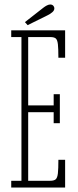

<svg xmlns="http://www.w3.org/2000/svg" viewBox="-20 -835 349 855"><path d="M30 0V-30H75.5V-670H30V-700H270V-578H240Q240 -618.5 237.8 -638.2Q235.5 -658 228 -664Q220.5 -670 203.5 -670H105.5V-365.5H219V-415.5H246.5V-286.5H219V-335.5H105.5V-30H203.5Q220.5 -30 228 -36.5Q235.5 -43 237.8 -63Q240 -83 240 -123.5H270V0ZM103 -723 91 -736.5 173.5 -801Q180.5 -806.5 188.8 -810.8Q197 -815 204 -815Q209 -815 213.2 -812.8Q217.5 -810.5 220 -805.5Q222 -802 222 -797.5Q222 -788 212.2 -780Q202.5 -772 191 -766.5Z"/></svg>

Font: Imbue Thin 10pt Thin
Style: Regular
Weight: 250
Version: Version 1.102